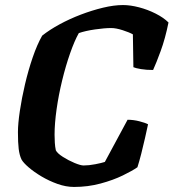

<svg xmlns="http://www.w3.org/2000/svg" viewBox="-20 -740 687 760"><path d="M273 0Q241 0 207.5 -12Q174 -24 144.5 -41.5Q115 -59 93.5 -77.5Q72 -96 65 -109Q57 -126 54 -150.5Q51 -175 51 -217Q51 -250 58.5 -300.5Q66 -351 79 -406.5Q92 -462 109.5 -513Q127 -564 147 -599Q176 -622 215.5 -643.5Q255 -665 299.5 -682Q344 -699 387.5 -709.5Q431 -720 467 -720Q496 -720 530.5 -711Q565 -702 596.5 -686Q628 -670 647 -651Q634 -587 616 -538Q598 -489 586 -463Q559 -463 538 -466.5Q517 -470 508 -474L506 -604Q492 -612 465.5 -620.5Q439 -629 420 -629Q394 -629 356 -623.5Q318 -618 292 -609Q275 -579 257.5 -529Q240 -479 226 -421.5Q212 -364 204 -307.5Q196 -251 196 -207Q196 -191 197 -175Q198 -159 201 -145Q207 -133 229 -119Q251 -105 275 -95Q299 -85 311 -85Q332 -85 357.5 -90Q383 -95 395 -99L485 -266Q508 -266 531.5 -260Q555 -254 566 -248Q561 -225 554 -193.5Q547 -162 539 -131Q531 -100 524 -78Q504 -64 466 -45.5Q428 -27 378 -13.5Q328 0 273 0Z"/></svg>

Font: Texturina 72pt 72pt ExtraBold
Style: Italic
Weight: 800
Italic angle: -11°
Designer: Guillermo Torres Carreño
Foundry: Omnibus-Type
Version: Version 1.002; ttfautohint (v1.8.3)